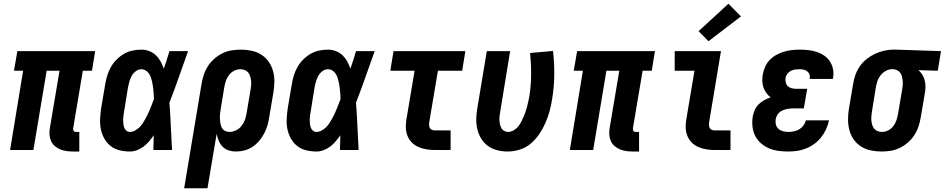

<svg xmlns="http://www.w3.org/2000/svg" viewBox="-20 -804 5063 1029"><path d="M371 8Q353 8 335.5 5.5Q318 3 302.5 -3.5Q287 -10 274 -21Q261 -32 254 -47.5Q247 -63 245.5 -80.5Q244 -98 247 -116L299 -425H230L159 0H34L104 -425H55L73 -530H490L473 -425H424L372 -116Q372 -112 372.5 -108.5Q373 -105 375 -102Q377 -99 381 -98Q385 -97 388 -97H405V8Z M676 8Q648 8 621 1.5Q594 -5 573 -21.5Q552 -38 539 -61.5Q526 -85 520.5 -111.5Q515 -138 516.5 -166.5Q518 -195 522 -223L544 -353Q548 -377 555 -400Q562 -423 574.5 -445Q587 -467 605 -485Q623 -503 644.5 -515.5Q666 -528 690 -533Q714 -538 738 -538Q760 -538 780.5 -530Q801 -522 816 -507.5Q831 -493 841 -474.5Q851 -456 858 -436Q866 -459 873.5 -482.5Q881 -506 888 -530H988Q963 -461 939 -392Q915 -323 888 -254Q893 -191 895.5 -127Q898 -63 902 0H802Q803 -20 803 -39.5Q803 -59 804 -79Q792 -62 779 -46.5Q766 -31 749.5 -18.5Q733 -6 714 1Q695 8 676 8ZM676 -97Q690 -97 703 -104Q716 -111 726.5 -121Q737 -131 745 -143.5Q753 -156 760 -168.5Q767 -181 773 -194Q779 -207 784.5 -220Q790 -233 795 -246.5Q800 -260 805 -273Q805 -285 804 -297Q803 -309 802 -321Q801 -333 799 -345Q797 -357 794.5 -368.5Q792 -380 788 -391Q784 -402 777 -411.5Q770 -421 760 -427Q750 -433 738 -433Q722 -433 708 -422.5Q694 -412 686 -397.5Q678 -383 673.5 -367.5Q669 -352 666 -336L645 -206Q643 -195 641.5 -184.5Q640 -174 640 -163Q640 -152 641 -141Q642 -130 645.5 -120.5Q649 -111 657 -104Q665 -97 676 -97Z M967 205 1060 -353Q1064 -378 1072 -402.5Q1080 -427 1094 -449Q1108 -471 1128.5 -489Q1149 -507 1172.5 -518.5Q1196 -530 1221 -534Q1246 -538 1271 -538Q1300 -538 1328.5 -532Q1357 -526 1380.5 -511Q1404 -496 1420 -473Q1436 -450 1443.5 -422.5Q1451 -395 1450.5 -365.5Q1450 -336 1445 -307L1423 -177Q1420 -154 1413.5 -132Q1407 -110 1396 -89Q1385 -68 1369 -49Q1353 -30 1333 -17Q1313 -4 1290.5 2Q1268 8 1245 8Q1224 8 1205.5 2Q1187 -4 1173.5 -17.5Q1160 -31 1152.5 -49Q1145 -67 1141 -86L1092 205ZM1209 -97Q1227 -97 1244 -105Q1261 -113 1273 -127.5Q1285 -142 1291.5 -159Q1298 -176 1301 -194L1323 -324Q1325 -336 1326 -348.5Q1327 -361 1325.5 -372.5Q1324 -384 1320.5 -395.5Q1317 -407 1310 -415.5Q1303 -424 1292 -428.5Q1281 -433 1269 -433Q1251 -433 1234.5 -424.5Q1218 -416 1207 -401.5Q1196 -387 1190.5 -370Q1185 -353 1182 -336L1163 -221Q1161 -208 1159.5 -195Q1158 -182 1158.5 -169Q1159 -156 1161 -143.5Q1163 -131 1168.5 -120Q1174 -109 1185 -103Q1196 -97 1209 -97Z M1676 8Q1648 8 1621 1.5Q1594 -5 1573 -21.5Q1552 -38 1539 -61.5Q1526 -85 1520.5 -111.5Q1515 -138 1516.5 -166.5Q1518 -195 1522 -223L1544 -353Q1548 -377 1555 -400Q1562 -423 1574.5 -445Q1587 -467 1605 -485Q1623 -503 1644.5 -515.5Q1666 -528 1690 -533Q1714 -538 1738 -538Q1760 -538 1780.5 -530Q1801 -522 1816 -507.5Q1831 -493 1841 -474.5Q1851 -456 1858 -436Q1866 -459 1873.5 -482.5Q1881 -506 1888 -530H1988Q1963 -461 1939 -392Q1915 -323 1888 -254Q1893 -191 1895.5 -127Q1898 -63 1902 0H1802Q1803 -20 1803 -39.5Q1803 -59 1804 -79Q1792 -62 1779 -46.5Q1766 -31 1749.5 -18.5Q1733 -6 1714 1Q1695 8 1676 8ZM1676 -97Q1690 -97 1703 -104Q1716 -111 1726.5 -121Q1737 -131 1745 -143.5Q1753 -156 1760 -168.5Q1767 -181 1773 -194Q1779 -207 1784.5 -220Q1790 -233 1795 -246.5Q1800 -260 1805 -273Q1805 -285 1804 -297Q1803 -309 1802 -321Q1801 -333 1799 -345Q1797 -357 1794.5 -368.5Q1792 -380 1788 -391Q1784 -402 1777 -411.5Q1770 -421 1760 -427Q1750 -433 1738 -433Q1722 -433 1708 -422.5Q1694 -412 1686 -397.5Q1678 -383 1673.5 -367.5Q1669 -352 1666 -336L1645 -206Q1643 -195 1641.5 -184.5Q1640 -174 1640 -163Q1640 -152 1641 -141Q1642 -130 1645.5 -120.5Q1649 -111 1657 -104Q1665 -97 1676 -97Z M2312 0Q2289 0 2266.5 -3.5Q2244 -7 2224 -15.5Q2204 -24 2188.5 -39Q2173 -54 2164.5 -74.5Q2156 -95 2155 -117.5Q2154 -140 2158 -163L2202 -425H2072L2089 -530H2474L2457 -425H2327L2280 -146Q2279 -138 2280 -130Q2281 -122 2285 -116Q2289 -110 2296.5 -107.5Q2304 -105 2312 -105H2395V0Z M2700 8Q2672 8 2644.5 1Q2617 -6 2595 -22Q2573 -38 2559 -61Q2545 -84 2538.5 -110.5Q2532 -137 2532.5 -166Q2533 -195 2538 -223L2589 -530H2714L2661 -206Q2659 -195 2657.5 -183.5Q2656 -172 2656.5 -160.5Q2657 -149 2659.5 -138Q2662 -127 2667 -117.5Q2672 -108 2682 -102.5Q2692 -97 2703 -97Q2717 -97 2731 -104.5Q2745 -112 2755 -123.5Q2765 -135 2772 -148.5Q2779 -162 2785 -175.5Q2791 -189 2796 -203Q2801 -217 2804.5 -231Q2808 -245 2811 -259Q2814 -273 2817 -287Q2826 -346 2826.5 -404Q2827 -462 2821 -520L2944 -531Q2951 -467 2950.5 -402.5Q2950 -338 2939 -273Q2934 -240 2925.5 -208.5Q2917 -177 2903.5 -146Q2890 -115 2870.5 -86Q2851 -57 2824.5 -34.5Q2798 -12 2765 -2Q2732 8 2700 8Z M3371 8Q3353 8 3335.5 5.5Q3318 3 3302.5 -3.5Q3287 -10 3274 -21Q3261 -32 3254 -47.5Q3247 -63 3245.5 -80.5Q3244 -98 3247 -116L3299 -425H3230L3159 0H3034L3104 -425H3055L3073 -530H3490L3473 -425H3424L3372 -116Q3372 -112 3372.5 -108.5Q3373 -105 3375 -102Q3377 -99 3381 -98Q3385 -97 3388 -97H3405V8Z M3812 0Q3789 0 3766.5 -3.5Q3744 -7 3724 -15.5Q3704 -24 3688.5 -39Q3673 -54 3664.5 -74.5Q3656 -95 3655 -117.5Q3654 -140 3658 -163L3702 -425H3596V-530H3844L3780 -146Q3779 -138 3780 -130Q3781 -122 3785 -116Q3789 -110 3796.5 -107.5Q3804 -105 3812 -105H3895V0ZM3777 -583 3724 -637 3884 -784 3951 -716Z M4205 8Q4178 8 4151.5 4.5Q4125 1 4101.5 -9Q4078 -19 4058.5 -36Q4039 -53 4027.5 -75.5Q4016 -98 4013 -124.5Q4010 -151 4014 -178Q4017 -196 4024.5 -213.5Q4032 -231 4045.5 -244.5Q4059 -258 4075.5 -267Q4092 -276 4110 -282Q4097 -292 4087 -306Q4077 -320 4071.5 -335.5Q4066 -351 4065.5 -369Q4065 -387 4068 -405Q4072 -426 4081 -446.5Q4090 -467 4105.5 -483Q4121 -499 4141 -510Q4161 -521 4181.5 -527Q4202 -533 4223.5 -535.5Q4245 -538 4265 -538Q4289 -538 4312 -535.5Q4335 -533 4356.5 -526Q4378 -519 4396.5 -506.5Q4415 -494 4427 -476Q4439 -458 4444 -435.5Q4449 -413 4445 -390Q4445 -387 4444.5 -385Q4444 -383 4443 -381H4319Q4319 -382 4319.5 -382.5Q4320 -383 4320 -384Q4322 -395 4318 -405.5Q4314 -416 4306 -422Q4298 -428 4287.5 -430.5Q4277 -433 4265 -433Q4254 -433 4242 -431.5Q4230 -430 4219 -424.5Q4208 -419 4200 -409Q4192 -399 4190 -387Q4188 -375 4191 -362.5Q4194 -350 4202.5 -342Q4211 -334 4223 -331Q4235 -328 4248 -328H4306L4288 -223H4231Q4221 -223 4211 -222Q4201 -221 4191.5 -218.5Q4182 -216 4172.5 -211.5Q4163 -207 4155.5 -200Q4148 -193 4143.5 -183.5Q4139 -174 4137 -164Q4135 -150 4138.5 -136Q4142 -122 4152.5 -113Q4163 -104 4177 -100.5Q4191 -97 4205 -97Q4220 -97 4235 -100Q4250 -103 4263.5 -111Q4277 -119 4286 -131.5Q4295 -144 4299 -159H4423Q4418 -135 4407.5 -112Q4397 -89 4381.5 -69Q4366 -49 4345 -33.5Q4324 -18 4300.5 -8.5Q4277 1 4253 4.5Q4229 8 4205 8Z M4705 8Q4675 8 4646.5 2Q4618 -4 4594.5 -19Q4571 -34 4555 -57Q4539 -80 4532 -107.5Q4525 -135 4525 -164.5Q4525 -194 4530 -223L4552 -353Q4556 -378 4564.5 -402.5Q4573 -427 4588 -448.5Q4603 -470 4624 -487Q4645 -504 4668.5 -515Q4692 -526 4717 -532Q4742 -538 4767 -538Q4771 -538 4775 -538Q4779 -538 4783 -538L5023 -530L5006 -425L4902 -428Q4914 -418 4922.5 -404.5Q4931 -391 4935.5 -374.5Q4940 -358 4940 -341Q4940 -324 4937 -307L4915 -177Q4911 -152 4903 -127.5Q4895 -103 4881 -81Q4867 -59 4846.5 -41Q4826 -23 4802.5 -11.5Q4779 0 4754 4Q4729 8 4705 8ZM4707 -97Q4724 -97 4740.5 -105.5Q4757 -114 4768 -128.5Q4779 -143 4784.5 -160Q4790 -177 4793 -194L4815 -324Q4817 -335 4818 -346.5Q4819 -358 4818 -369.5Q4817 -381 4814.5 -392Q4812 -403 4806 -412Q4800 -421 4790.5 -426.5Q4781 -432 4770 -433H4765Q4764 -433 4762.5 -433Q4761 -433 4760 -433Q4743 -433 4727 -424Q4711 -415 4699.5 -400.5Q4688 -386 4682.5 -369.5Q4677 -353 4674 -336L4653 -206Q4651 -194 4650 -181.5Q4649 -169 4650 -157.5Q4651 -146 4654.5 -134.5Q4658 -123 4665 -114.5Q4672 -106 4683 -101.5Q4694 -97 4707 -97Z"/></svg>

Font: Iosevka Curly XBdObl
Style: Regular
Weight: 800
Italic angle: -9°
Monospace: yes
Designer: Belleve Invis
Foundry: Belleve Invis
Version: Version 11.1.0; ttfautohint (v1.8.3)